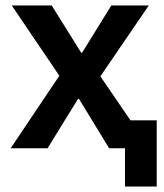

<svg xmlns="http://www.w3.org/2000/svg" viewBox="-20 -542 601 702"><path d="M437 140V0H379L269 -180H265L154 0H19L197 -265L23 -522H169L277 -349H280L387 -522H524L347 -263L457 -102H553V140Z"/></svg>

Font: IBM Plex Sans SemiBold
Style: Regular
Weight: 600
Designer: Mike Abbink, Paul van der Laan, Pieter van Rosmalen
Foundry: Bold Monday
Version: Version 3.201